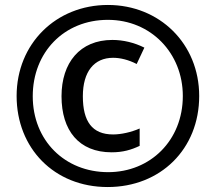

<svg xmlns="http://www.w3.org/2000/svg" viewBox="-20 -744 870 774"><path d="M414 10C627 10 783 -143 783 -357C783 -568 623 -724 415 -724C206 -724 47 -568 47 -357C47 -147 198 10 414 10ZM416 -50C241 -50 112 -178 112 -356C112 -533 238 -664 415 -664C588 -664 717 -530 717 -357C717 -178 586 -50 416 -50ZM430 -130C476 -130 509 -140 543 -156V-226C509 -211 468 -202 436 -202C351 -202 314 -255 314 -356C314 -455 359 -511 436 -511C465 -511 498 -503 531 -486L562 -552C522 -572 477 -583 433 -583C302 -583 228 -491 228 -356C228 -218 298 -130 430 -130Z"/></svg>

Font: Noto Sans Arabic SemCond SemBd
Style: Regular
Weight: 600
Width: 4
Designer: Monotype Design Team, Nadine Chahine, Nizar Qandah and Khaled Hosny
Foundry: Monotype Imaging Inc.
Version: Version 2.012